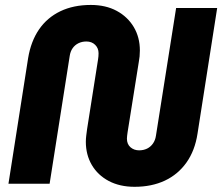

<svg xmlns="http://www.w3.org/2000/svg" viewBox="-20 -732 885 765"><path d="M516.3 12.3Q457.3 12.3 413.5 -10.8Q369.7 -34 345.8 -74.7Q322 -115.3 322 -167.3Q322 -179 323.7 -192.3Q325.3 -205.7 327 -217.7L370.7 -495.3Q371.7 -501 372.2 -507.5Q372.7 -514 372.7 -520Q372.7 -540 359.2 -553.3Q345.7 -566.7 324 -566.7Q306.7 -566.7 292.5 -559.7Q278.3 -552.7 269.3 -539.8Q260.3 -527 257.7 -508.7L177.7 0H13.7L92 -500Q103 -567.3 135.5 -614.7Q168 -662 220.5 -687.2Q273 -712.3 341.7 -712.3Q401.3 -712.3 445 -688.7Q488.7 -665 513 -624.2Q537.3 -583.3 537.3 -530.7Q537.3 -519 536.2 -507.3Q535 -495.7 533 -485L488.3 -204.7Q487.3 -197 486.5 -190.8Q485.7 -184.7 485.7 -179.7Q485.7 -157.7 499.8 -145.3Q514 -133 534.3 -133Q552 -133 566.2 -140Q580.3 -147 589.5 -160.2Q598.7 -173.3 601.3 -191L681.7 -700H845.3L767 -199.7Q756.7 -132 723 -84.5Q689.3 -37 636.8 -12.3Q584.3 12.3 516.3 12.3Z"/></svg>

Font: MuseoModerno Thin
Style: Italic
Weight: 100
Italic angle: -9°
Designer: Pablo Cosgaya, Héctor Gatti, Marcela Romero, and the Authors of The MuseoModerno Project.
Foundry: Omnibus-Type Team
Version: Version 1.003